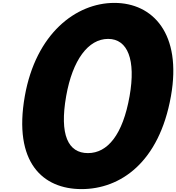

<svg xmlns="http://www.w3.org/2000/svg" viewBox="-20 -1281 1214 1323"><path d="M151 -619C70 -160 276 22 542 22C808 22 1077 -160 1158 -619C1234 -1048 1034 -1261 768 -1261C502 -1261 227 -1048 151 -619ZM436 -619C480 -868 588 -1013 725 -1013C860 -1013 917 -869 873 -619C826 -352 721 -226 586 -226C449 -226 389 -352 436 -619Z"/></svg>

Font: Hussar Dziwak
Style: Kur
Weight: 400
Version: Version 1.022